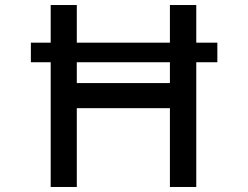

<svg xmlns="http://www.w3.org/2000/svg" viewBox="-20 -745 989 765"><path d="M103 -575H846V-497H103ZM762 -725V0H657V-314H286V0H182V-725H286V-414H657V-725Z"/></svg>

Font: Reem Kufi
Style: Regular
Weight: 400
Designer: Khaled Hosny
Version: Version 1.6